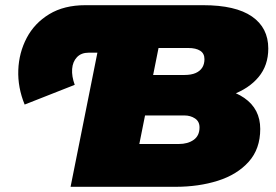

<svg xmlns="http://www.w3.org/2000/svg" viewBox="-20 -720 1063 740"><path d="M75 -317Q48 -383 50.5 -450Q53 -517 83 -574Q113 -631 170 -665.5Q227 -700 309 -700H397L361 -517H322Q293 -517 276.5 -499.5Q260 -482 258 -454Q256 -426 268 -393ZM252 0 392 -700H763Q888 -700 951 -656.5Q1014 -613 1014 -533Q1014 -468 976.5 -423Q939 -378 873.5 -354.5Q808 -331 723 -331L753 -385Q860 -385 921.5 -342.5Q983 -300 983 -223Q983 -146 938.5 -96.5Q894 -47 820 -23.5Q746 0 656 0ZM517 -165H669Q704 -165 726.5 -181Q749 -197 749 -229Q749 -252 731.5 -263.5Q714 -275 691 -275H523L554 -431H690Q717 -431 734 -438.5Q751 -446 759.5 -459.5Q768 -473 768 -492Q768 -514 751.5 -524.5Q735 -535 706 -535H591Z"/></svg>

Font: Montserrat Thin Black
Style: Italic
Weight: 900
Italic angle: -11.3°
Version: Version 9.000